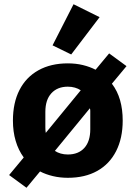

<svg xmlns="http://www.w3.org/2000/svg" viewBox="-20 -827 640 906"><path d="M23 -1 92 -84Q67 -118 54 -162Q41 -206 41 -258Q41 -342 72 -402.5Q103 -463 161.5 -495.5Q220 -528 300 -528Q338 -528 371 -520Q404 -512 431 -498L495 -575L577 -515L508 -432Q534 -398 546.5 -354.5Q559 -311 559 -258Q559 -175 528 -114Q497 -53 439 -20.5Q381 12 300 12Q263 12 229.5 4Q196 -4 169 -18L105 59ZM300 -418Q251 -418 222.5 -387Q194 -356 194 -299V-225Q194 -219 194.5 -212Q195 -205 196 -200L361 -401Q349 -409 333.5 -413.5Q318 -418 300 -418ZM300 -98Q350 -98 378 -129Q406 -160 406 -217V-291Q406 -297 406 -304Q406 -311 404 -316L239 -115Q251 -107 266.5 -102.5Q282 -98 300 -98ZM316 -570 228 -613 327 -807 450 -746Z"/></svg>

Font: Lilex
Style: Regular
Weight: 400
Monospace: yes
Designer: Mike Abbink, Paul van der Laan, Pieter van Rosmalen, Mikhael Khrustik
Foundry: Mikhael Khrustik
Version: Version 2.510